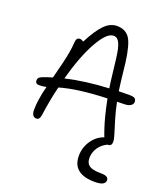

<svg xmlns="http://www.w3.org/2000/svg" viewBox="-169 -844 1052 1203"><g transform="rotate(20 356.5 -243.0)"><path d="M69.8 -210Q43.9 -210 43.9 -233.9Q43.9 -244.1 49.8 -251Q55.7 -257.8 71.8 -264.2Q106 -277.3 134.8 -285.2Q168.9 -413.6 178.2 -470.2Q184.1 -504.9 186 -536.1Q187.5 -570.8 210.9 -570.8Q222.7 -570.8 235.8 -561Q280.3 -647.5 319.1 -686.8Q357.9 -726.1 402.8 -726.1Q462.4 -726.1 490.2 -681.2Q515.1 -640.6 529.8 -530.3Q533.7 -498 543 -413.1Q547.9 -373 551.8 -345.2Q563 -345.2 586.9 -345.7Q610.8 -346.2 623 -346.2Q649.4 -346.2 659.2 -339.1Q668.9 -332 668.9 -315.9Q668.9 -300.3 653.1 -290.5Q637.2 -280.8 606.9 -280.8Q578.1 -280.8 564 -279.8Q575.7 -221.7 592.3 -167.2Q608.9 -112.8 618.4 -82.3Q627.9 -51.8 627.9 -35.2Q627.9 -21.5 621.8 -14.2Q615.7 -6.8 605 -6.8H600.1Q563.5 10.3 542.7 41.7Q522 73.2 522 109.9Q522 144 543.9 159.9Q565.9 175.8 619.1 175.8Q648.9 175.8 661.4 182.9Q673.8 189.9 673.8 204.1Q673.8 240.2 605 240.2Q455.1 240.2 455.1 120.1Q455.1 64.5 486.3 18.6Q517.6 -27.3 565.9 -43Q559.1 -58.6 547.9 -92.8Q523.4 -165.5 501 -278.8Q302.2 -272 188 -237.8Q166 -148.9 150.9 -41Q146 -7.8 126 -7.8Q92.8 -7.8 92.8 -55.2Q92.8 -120.6 117.2 -215.8Q93.3 -210 69.8 -210ZM402.8 -661.1Q358.4 -661.1 303.5 -564Q248.5 -466.8 204.1 -304.2Q333.5 -334.5 490.2 -341.8Q483.9 -378.4 481 -408.2Q465.3 -553.7 457 -590.3Q444.3 -647.5 419.4 -658.2Q412.1 -661.1 402.8 -661.1Z"/></g></svg>

Font: Shantell Sans Bouncy
Style: Regular
Weight: 300
Designer: Stephen Nixon, Anya Danilova, Shantell Martin
Foundry: Arrow Type
Version: Version 1.006;[9816181b4]